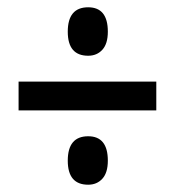

<svg xmlns="http://www.w3.org/2000/svg" viewBox="-20 -589 481 527"><path d="M222 -436Q166 -436 166 -502Q166 -569 222 -569Q276 -569 276 -502Q276 -469 261 -452.5Q246 -436 222 -436ZM31 -286V-365H409V-286ZM222 -82Q166 -82 166 -148Q166 -215 222 -215Q276 -215 276 -148Q276 -115 261 -98.5Q246 -82 222 -82Z"/></svg>

Font: Noto Sans Telugu ExtraCondensed Medium
Style: Regular
Weight: 500
Width: 2
Designer: Jelle Bosma - Monotype Design Team
Foundry: Monotype Imaging Inc.
Version: Version 2.005; ttfautohint (v1.8.4.7-5d5b)